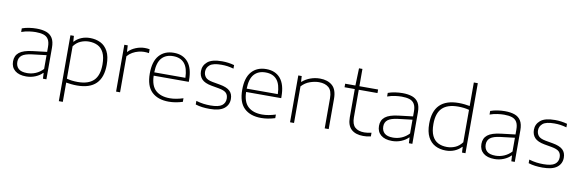

<svg xmlns="http://www.w3.org/2000/svg" viewBox="-63 -1385 6593 2182"><g transform="rotate(10 3233.0 -294.0)"><path d="M239.5 8Q156 8 110.2 -30.2Q64.5 -68.5 64.5 -135.5Q64.5 -202 111.2 -239.2Q158 -276.5 264.5 -289L427.5 -308.5V-364.5Q427.5 -421.5 408.2 -452.8Q389 -484 352.2 -495.8Q315.5 -507.5 262.5 -507.5Q227.5 -507.5 184.5 -501.5Q141.5 -495.5 97.5 -480V-521.5Q133.5 -535 178 -541.8Q222.5 -548.5 264 -548.5Q330.5 -548.5 377.2 -531.8Q424 -515 448.8 -474.8Q473.5 -434.5 473.5 -364V0H433.5L430 -65.5H425.5Q395 -33 345 -12.5Q295 8 239.5 8ZM113.5 -138.5Q113.5 -88.5 145 -60Q176.5 -31.5 244 -31.5Q295 -31.5 342.5 -51.5Q390 -71.5 427.5 -111.5V-270.5L265 -251Q182.5 -241 148 -213.8Q113.5 -186.5 113.5 -138.5Z M655.5 220V-540.5H695.5L700 -474.5H703.5Q735 -509.5 781 -529Q827 -548.5 882 -548.5Q949 -548.5 1003 -522Q1057 -495.5 1088.5 -436.5Q1120 -377.5 1120 -280.5Q1120 9 828 9Q793.5 9 760.8 5.5Q728 2 701.5 -2.5V220ZM829 -32Q951.5 -32 1011.8 -91.2Q1072 -150.5 1072 -276Q1072 -361.5 1046.8 -412.2Q1021.5 -463 977.2 -484.8Q933 -506.5 876 -506.5Q828 -506.5 782.2 -487.2Q736.5 -468 701.5 -421.5V-47.5Q757.5 -32 829 -32Z M1277.5 0V-540.5H1317L1321 -467.5H1325.5Q1359 -503.5 1410.5 -524.2Q1462 -545 1513 -545Q1528.5 -545 1541.2 -544Q1554 -543 1569.5 -540V-495.5Q1556 -498 1541.8 -499Q1527.5 -500 1512 -500Q1483 -500 1448.5 -491.2Q1414 -482.5 1381.2 -464Q1348.5 -445.5 1323.5 -416V0Z M1886 9Q1759.5 9 1689.2 -58.5Q1619 -126 1619 -270Q1619 -409 1680.5 -478.8Q1742 -548.5 1848.5 -548.5Q1955 -548.5 2013.5 -478.5Q2072 -408.5 2072 -269.5V-252.5H1667Q1670 -136 1728.2 -83.8Q1786.5 -31.5 1890 -31.5Q1926.5 -31.5 1965 -38.5Q2003.5 -45.5 2045 -58.5V-17Q1961.5 9 1886 9ZM1848 -509.5Q1763.5 -509.5 1716.5 -457Q1669.5 -404.5 1667 -291H2026Q2023 -403.5 1978 -456.5Q1933 -509.5 1848 -509.5Z M2357.5 9Q2312.5 9 2272.8 4Q2233 -1 2194.5 -13V-54.5Q2241 -41 2279.8 -36Q2318.5 -31 2360 -31Q2453 -31 2491.5 -59.5Q2530 -88 2530 -139Q2530 -181 2506.5 -204.5Q2483 -228 2419 -239.5L2334 -254.5Q2254.5 -269 2220.8 -305Q2187 -341 2187 -398Q2187 -462.5 2238 -505.5Q2289 -548.5 2405 -548.5Q2478 -548.5 2546 -529.5V-488.5Q2506.5 -499.5 2473.8 -504Q2441 -508.5 2405 -508.5Q2309 -508.5 2271.5 -477.5Q2234 -446.5 2234 -399.5Q2234 -363.5 2255.5 -336.5Q2277 -309.5 2340 -298L2425 -283Q2505.5 -269 2541.2 -235.5Q2577 -202 2577 -143Q2577 -74 2523.8 -32.5Q2470.5 9 2357.5 9Z M2952.5 9Q2826 9 2755.8 -58.5Q2685.5 -126 2685.5 -270Q2685.5 -409 2747 -478.8Q2808.5 -548.5 2915 -548.5Q3021.5 -548.5 3080 -478.5Q3138.5 -408.5 3138.5 -269.5V-252.5H2733.5Q2736.5 -136 2794.8 -83.8Q2853 -31.5 2956.5 -31.5Q2993 -31.5 3031.5 -38.5Q3070 -45.5 3111.5 -58.5V-17Q3028 9 2952.5 9ZM2914.5 -509.5Q2830 -509.5 2783 -457Q2736 -404.5 2733.5 -291H3092.5Q3089.5 -403.5 3044.5 -456.5Q2999.5 -509.5 2914.5 -509.5Z M3285 0V-540.5H3324.5L3328.5 -475H3332.5Q3374 -511 3426.5 -529.8Q3479 -548.5 3535 -548.5Q3623.5 -548.5 3677.2 -502.2Q3731 -456 3731 -347V0H3685V-347.5Q3685 -434.5 3643.8 -470.2Q3602.5 -506 3531 -506Q3483 -506 3428.2 -487.2Q3373.5 -468.5 3331 -422.5V0Z M4129 9Q4041.5 9 3992.8 -35.2Q3944 -79.5 3944 -173.5V-499.5H3826V-540.5H3944L3950.5 -740H3990V-540.5H4206V-499.5H3990V-182Q3990 -101.5 4027.8 -67.2Q4065.5 -33 4135 -33Q4170 -33 4217.5 -43.5V-1Q4192 5 4172 7Q4152 9 4129 9Z M4462.5 8Q4379 8 4333.2 -30.2Q4287.5 -68.5 4287.5 -135.5Q4287.5 -202 4334.2 -239.2Q4381 -276.5 4487.5 -289L4650.5 -308.5V-364.5Q4650.5 -421.5 4631.2 -452.8Q4612 -484 4575.2 -495.8Q4538.5 -507.5 4485.5 -507.5Q4450.5 -507.5 4407.5 -501.5Q4364.5 -495.5 4320.5 -480V-521.5Q4356.5 -535 4401 -541.8Q4445.5 -548.5 4487 -548.5Q4553.5 -548.5 4600.2 -531.8Q4647 -515 4671.8 -474.8Q4696.5 -434.5 4696.5 -364V0H4656.5L4653 -65.5H4648.5Q4618 -33 4568 -12.5Q4518 8 4462.5 8ZM4336.5 -138.5Q4336.5 -88.5 4368 -60Q4399.5 -31.5 4467 -31.5Q4518 -31.5 4565.5 -51.5Q4613 -71.5 4650.5 -111.5V-270.5L4488 -251Q4405.5 -241 4371 -213.8Q4336.5 -186.5 4336.5 -138.5Z M5083 9Q5014 9 4960.2 -19Q4906.5 -47 4875.8 -106.2Q4845 -165.5 4845 -259Q4845 -549 5137 -549Q5171.5 -549 5204.2 -545.2Q5237 -541.5 5263.5 -536.5V-808H5309.5V0H5269.5L5266 -65H5261.5Q5230 -30.5 5184 -10.8Q5138 9 5083 9ZM5089 -33Q5137 -33 5182.8 -52.2Q5228.5 -71.5 5263.5 -118V-492Q5207 -507.5 5136 -507.5Q5013.5 -507.5 4953.2 -448.2Q4893 -389 4893 -264Q4893 -180 4917.2 -129.2Q4941.5 -78.5 4985.5 -55.8Q5029.5 -33 5089 -33Z M5644.5 8Q5561 8 5515.2 -30.2Q5469.5 -68.5 5469.5 -135.5Q5469.5 -202 5516.2 -239.2Q5563 -276.5 5669.5 -289L5832.5 -308.5V-364.5Q5832.5 -421.5 5813.2 -452.8Q5794 -484 5757.2 -495.8Q5720.5 -507.5 5667.5 -507.5Q5632.5 -507.5 5589.5 -501.5Q5546.5 -495.5 5502.5 -480V-521.5Q5538.5 -535 5583 -541.8Q5627.5 -548.5 5669 -548.5Q5735.5 -548.5 5782.2 -531.8Q5829 -515 5853.8 -474.8Q5878.5 -434.5 5878.5 -364V0H5838.5L5835 -65.5H5830.5Q5800 -33 5750 -12.5Q5700 8 5644.5 8ZM5518.5 -138.5Q5518.5 -88.5 5550 -60Q5581.5 -31.5 5649 -31.5Q5700 -31.5 5747.5 -51.5Q5795 -71.5 5832.5 -111.5V-270.5L5670 -251Q5587.5 -241 5553 -213.8Q5518.5 -186.5 5518.5 -138.5Z M6199.5 9Q6154.5 9 6114.8 4Q6075 -1 6036.5 -13V-54.5Q6083 -41 6121.8 -36Q6160.5 -31 6202 -31Q6295 -31 6333.5 -59.5Q6372 -88 6372 -139Q6372 -181 6348.5 -204.5Q6325 -228 6261 -239.5L6176 -254.5Q6096.5 -269 6062.8 -305Q6029 -341 6029 -398Q6029 -462.5 6080 -505.5Q6131 -548.5 6247 -548.5Q6320 -548.5 6388 -529.5V-488.5Q6348.5 -499.5 6315.8 -504Q6283 -508.5 6247 -508.5Q6151 -508.5 6113.5 -477.5Q6076 -446.5 6076 -399.5Q6076 -363.5 6097.5 -336.5Q6119 -309.5 6182 -298L6267 -283Q6347.5 -269 6383.2 -235.5Q6419 -202 6419 -143Q6419 -74 6365.8 -32.5Q6312.5 9 6199.5 9Z"/></g></svg>

Font: Encode Sans Expanded Expanded ExtraLight
Style: Regular
Weight: 200
Width: 7
Designer: Multiple Designers
Foundry: Impallari Type
Version: Version 3.000; ttfautohint (v1.8.3) -l 8 -r 50 -G 200 -x 14 